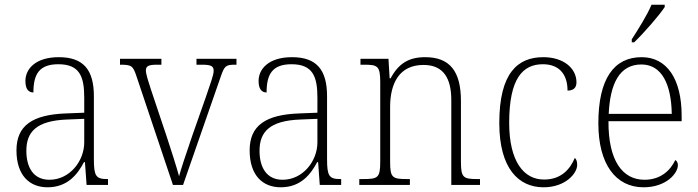

<svg xmlns="http://www.w3.org/2000/svg" viewBox="-20 -786 2966 816"><path d="M182 10C268 10 310 -46 337 -97H341L348 0H439V-25H435C388 -25 379 -38 379 -109V-377C379 -489 335 -543 230 -543C131 -543 88 -493 88 -442C88 -409 100 -393 122 -393C122 -470 146 -513 228 -513C319 -513 338 -460 338 -371V-307L262 -304C117 -299 50 -252 50 -147C50 -40 106 10 182 10ZM190 -22C121 -22 92 -76 92 -145C92 -225 134 -273 265 -278L338 -281V-181C338 -101 276 -22 190 -22Z M560 -462 715 0H758L917 -457C934 -507 939 -511 981 -511H985V-536H815V-511H839C879 -511 888 -504 888 -485C888 -467 875 -433 854 -371L797 -209C767 -122 748 -63 741 -37C731 -74 707 -150 688 -207L621 -407C612 -435 600 -471 600 -486C600 -504 609 -511 647 -511H666V-536H490V-511C539 -511 545 -507 560 -462Z M1173 10C1259 10 1301 -46 1328 -97H1332L1339 0H1430V-25H1426C1379 -25 1370 -38 1370 -109V-377C1370 -489 1326 -543 1221 -543C1122 -543 1079 -493 1079 -442C1079 -409 1091 -393 1113 -393C1113 -470 1137 -513 1219 -513C1310 -513 1329 -460 1329 -371V-307L1253 -304C1108 -299 1041 -252 1041 -147C1041 -40 1097 10 1173 10ZM1181 -22C1112 -22 1083 -76 1083 -145C1083 -225 1125 -273 1256 -278L1329 -281V-181C1329 -101 1267 -22 1181 -22Z M1507 0H1722V-25H1711C1648 -25 1638 -30 1638 -98V-331C1638 -432 1677 -510 1780 -510C1867 -510 1898 -450 1898 -361V0H2020V-25H2011C1949 -25 1939 -30 1939 -99V-357C1939 -484 1891 -543 1787 -543C1719 -543 1675 -518 1640 -453H1636L1631 -536H1512V-511H1528C1584 -511 1596 -506 1596 -438V-99C1596 -30 1586 -25 1523 -25H1507Z M2290 10C2383 10 2433 -49 2433 -85C2433 -100 2430 -108 2423 -115C2403 -67 2365 -23 2293 -23C2205 -22 2144 -102 2144 -264C2144 -453 2202 -513 2287 -513C2362 -513 2392 -464 2392 -401C2416 -401 2430 -412 2430 -436C2430 -496 2375 -543 2289 -543C2181 -543 2102 -477 2102 -263C2102 -70 2184 10 2290 10Z M2665 -619V-606H2675C2717 -646 2782 -721 2805 -756V-766H2749C2730 -721 2694 -664 2665 -619ZM2715 10C2811 10 2861 -49 2861 -84C2861 -96 2856 -102 2850 -106C2829 -61 2787 -22 2719 -22C2625 -22 2565 -104 2566 -271H2877V-294C2877 -451 2814 -543 2707 -543C2589 -543 2523 -451 2523 -262C2523 -88 2597 10 2715 10ZM2835 -302H2567C2573 -431 2613 -512 2706 -512C2793 -512 2833 -427 2835 -302Z"/></svg>

Font: Noto Serif Thai SemiCondensed ExtraLight
Style: Regular
Weight: 200
Width: 4
Designer: Monotype Design Team
Foundry: Monotype Imaging Inc.
Version: Version 2.002